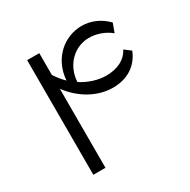

<svg xmlns="http://www.w3.org/2000/svg" viewBox="-159 -863 1004 1014"><g transform="rotate(-30 342.5 -356.0)"><path d="M595 -494C570 -446 519 -419 449 -419C399 -419 346 -436 299 -466C305 -571 383 -638 467 -638C512 -638 559 -623 598 -591L618 -645C575 -690 520 -712 466 -712C363 -712 263 -635 253 -502C233 -521 216 -543 201 -566V-699H127V0H201V-482C259 -402 351 -346 448 -346C534 -346 601 -386 633 -465Z"/></g></svg>

Font: Juman Normal
Style: Regular
Weight: 300
Designer: Bandar Raffah (Arabic) Julieta Ulanovsky (Latin)
Foundry: Caramella
Version: Version 5.022;PS 005.022;hotconv 1.0.88;makeotf.lib2.5.64775